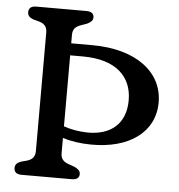

<svg xmlns="http://www.w3.org/2000/svg" viewBox="-51 -748 741 796"><g transform="rotate(5 319.5 -350.0)"><path d="M225.5 -561V-596.5C225.5 -622.5 240 -633 261.5 -640L284 -648C298.5 -655.5 308 -662 308 -676C308 -691.5 297.5 -700 276.5 -700H67.5C46.5 -700 36.5 -690.5 36.5 -674.5C36.5 -660 44.5 -652 60.5 -646L83 -640C105 -634 118.5 -622.5 118.5 -596.5V-103.5C118.5 -77.5 105 -66 83 -60L60.5 -54C44.5 -48 36.5 -40 36.5 -25.5C36.5 -9.5 46.5 0 67.5 0H276.5C297.5 0 308 -8.5 308 -24C308 -38 298.5 -44.5 284 -52L261.5 -60C240 -67 225.5 -77.5 225.5 -103.5V-167.5C262 -155.5 301 -150.5 344 -150C502.5 -148.5 608 -224.5 608 -348.5C608 -473 498 -561 312.5 -561ZM325 -198.5C294 -199 258.5 -204 225.5 -215.5V-511H278.5C417.5 -511 483.5 -444 483.5 -346.5C483.5 -247.5 420.5 -197.5 325 -198.5Z"/></g></svg>

Font: dr Title
Style: Regular
Weight: 400
Version: Version 1.000;hotconv 1.0.109;makeotfexe 2.5.65596